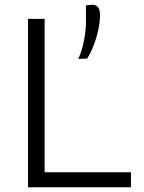

<svg xmlns="http://www.w3.org/2000/svg" viewBox="-20 -793 610 813"><path d="M98.5 0V-713H169V-63.5H534.5V0ZM311.5 -543.5Q328.5 -581.5 336.2 -624.5Q344 -667.5 344 -695.5V-770.5L373.5 -773Q403.5 -770.5 403.5 -730.5Q403.5 -699.5 395.8 -664.5Q388 -629.5 375.5 -598Q363 -566.5 349 -545Z"/></svg>

Font: Commissioner Light
Style: Regular
Weight: 300
Designer: Kostas Bartsokas
Foundry: Kostas Bartsokas
Version: Version 1.000; ttfautohint (v1.8.3)